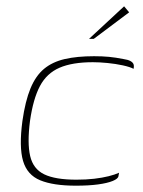

<svg xmlns="http://www.w3.org/2000/svg" viewBox="-20 -583 452 608"><path d="M220 5Q149 5 107.5 -12Q66 -29 53 -73.5Q40 -118 51 -200Q60 -263 76.5 -303Q93 -343 119.5 -365Q146 -387 185 -396Q224 -405 278 -405Q304 -405 325 -403Q346 -401 371 -396Q385 -394 392.5 -390Q400 -386 402.5 -380.5Q405 -375 403 -365Q392 -371 369 -376Q346 -381 320.5 -383.5Q295 -386 274 -386Q209 -386 168.5 -368.5Q128 -351 106.5 -310.5Q85 -270 75 -200Q66 -130 75.5 -89Q85 -48 120 -31Q155 -14 222 -14Q253 -14 278.5 -17Q304 -20 324 -25Q344 -30 357 -36L355 -25Q354 -17 337 -10Q320 -3 290.5 1Q261 5 220 5ZM262 -460 373 -563 389 -544 277 -460Z"/></svg>

Font: Genos Thin
Style: Italic
Weight: 100
Italic angle: -8°
Designer: Robert E. Leuschke
Foundry: Robert E. Leuschke
Version: Version 1.010